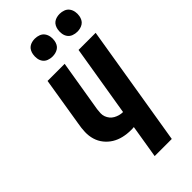

<svg xmlns="http://www.w3.org/2000/svg" viewBox="-292 -1026 1095 1095"><g transform="rotate(-45 256.0 -478.5)"><path d="M250 0 283 -201Q277 -200 270.5 -200Q264 -200 258 -200Q227 -200 197.5 -207Q168 -214 143.5 -229Q119 -244 100.5 -267Q82 -290 73.5 -318.5Q65 -347 66 -378Q67 -409 73 -440L121 -735H259L207 -421Q205 -406 204.5 -391Q204 -376 209 -362.5Q214 -349 223 -338Q232 -327 244.5 -320Q257 -313 271 -309Q285 -305 300 -305L371 -735H509L388 0ZM440 -813Q423 -813 407 -819Q391 -825 381.5 -838Q372 -851 369.5 -868Q367 -885 370 -902Q372 -914 378 -925.5Q384 -937 394 -944Q404 -951 416 -954Q428 -957 440 -957Q457 -957 473 -951Q489 -945 498.5 -932Q508 -919 511 -902Q514 -885 511 -868Q509 -856 503 -844.5Q497 -833 486.5 -826Q476 -819 464 -816Q452 -813 440 -813ZM240 -813Q223 -813 207 -819Q191 -825 181.5 -838Q172 -851 169.5 -868Q167 -885 170 -902Q172 -914 178 -925.5Q184 -937 194 -944Q204 -951 216 -954Q228 -957 240 -957Q257 -957 273 -951Q289 -945 298.5 -932Q308 -919 311 -902Q314 -885 311 -868Q309 -856 303 -844.5Q297 -833 286.5 -826Q276 -819 264 -816Q252 -813 240 -813Z"/></g></svg>

Font: Iosevka Curly Heavy Oblique
Style: Regular
Weight: 900
Italic angle: -9°
Monospace: yes
Designer: Belleve Invis
Foundry: Belleve Invis
Version: Version 11.1.0; ttfautohint (v1.8.3)